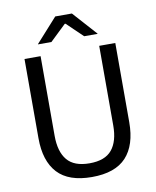

<svg xmlns="http://www.w3.org/2000/svg" viewBox="-91 -895 792 977"><g transform="rotate(-10 305.0 -406.5)"><path d="M305.1 12.1Q185.1 12.1 127.8 -49.8Q70.5 -111.7 70.5 -229.7V-639H153.6V-227.3Q153.6 -145.5 189.5 -102.2Q225.4 -58.8 305.1 -58.8Q384.9 -58.8 420.7 -102.2Q456.5 -145.5 456.5 -227.3V-639H539.6V-229.7Q539.6 -111.7 482.5 -49.8Q425.3 12.1 305.1 12.1ZM151.1 -701.7 262.1 -825.1H348.1L459 -701.7V-700.4H389.8L307 -779.7H303.2L220.4 -700.4H151.1Z"/></g></svg>

Font: Anek Malayalam Medium
Style: Regular
Weight: 500
Designer: Maithili Shingre (Malayalam) & Yesha Goshar (Latin)
Foundry: Ek Type
Version: Version 1.003